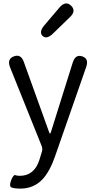

<svg xmlns="http://www.w3.org/2000/svg" viewBox="-20 -873 561 1127"><path d="M101 234Q64 234 48 227.5Q32 221 45 186Q59 151 69.5 155Q80 159 96 159Q181 159 211 66Q219 42 226 17Q231 1 225 -15L39 -478Q20 -527 61 -542Q103 -558 120 -509L268 -98Q271 -89 273.5 -89Q276 -89 279 -98L407 -506Q423 -556 463 -542Q503 -529 486 -480L303 45Q272 134 229 180Q177 234 101 234ZM291 -676Q254 -640 230 -662Q207 -685 240 -724L330 -830Q365 -870 397 -840Q429 -809 391 -773Z"/></svg>

Font: Resource Han Rounded HK
Style: Regular
Weight: 400
Designer: Cyano Hao (round all glyphs); Ryoko NISHIZUKA  (kana, bopomofo & ideographs); Paul D. Hunt (Latin, Greek & Cyrillic); Sa
Foundry: Cyano Hao
Version: 0.990